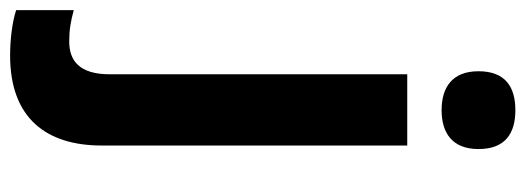

<svg xmlns="http://www.w3.org/2000/svg" viewBox="-405 -450 1040 380"><g transform="rotate(90 115.0 -260.0)"><path d="M66 -687C66 -635 98 -614 143 -614C188 -614 220 -635 220 -687C220 -740 189 -760 143 -760C97 -760 66 -740 66 -687ZM35 240C159 240 213 168 213 59V-546H72V43C72 103 45 123 7 123C-16 123 -33 120 -55 114V228C-31 236 4 240 35 240Z"/></g></svg>

Font: Noto Sans Malayalam SemiCondensed
Style: Bold
Weight: 700
Width: 4
Designer: Jelle Bosma - Monotype Design Team
Foundry: Monotype Imaging Inc.
Version: Version 2.104